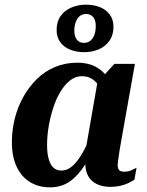

<svg xmlns="http://www.w3.org/2000/svg" viewBox="-20 -793 630 824"><path d="M472 -389 427 -367Q421 -398 407.5 -420Q394 -442 375.5 -454Q357 -466 331 -466Q304 -466 281 -448Q258 -430 239.5 -399.5Q221 -369 208.5 -330.5Q196 -292 189 -251Q182 -210 182 -171Q182 -133 189.5 -108.5Q197 -84 210.5 -72.5Q224 -61 243 -61Q269 -61 291 -80.5Q313 -100 334 -136.5Q355 -173 377 -222L404 -198Q375 -134 345.5 -87Q316 -40 280 -14.5Q244 11 194 11Q146 11 109 -11.5Q72 -34 51.5 -77.5Q31 -121 31 -183Q31 -235 43.5 -284.5Q56 -334 80 -377Q104 -420 138 -453.5Q172 -487 216 -505.5Q260 -524 312 -524Q358 -524 390.5 -506.5Q423 -489 443 -459Q463 -429 472 -389ZM559 -519 495 -159Q492 -141 490 -126.5Q488 -112 486.5 -101.5Q485 -91 485 -84Q485 -69 492 -62.5Q499 -56 513 -56Q530 -56 544 -62.5Q558 -69 566 -73L557 -22Q547 -15 531.5 -7.5Q516 0 496 4.5Q476 9 453 9Q421 9 396.5 -2.5Q372 -14 359 -36.5Q346 -59 346 -92Q346 -101 347.5 -111Q349 -121 352 -135L342 -118L400 -450L410 -452L471 -519ZM350 -733Q334 -733 323 -724.5Q312 -716 305.5 -699.5Q299 -683 299 -661Q299 -636 310 -622.5Q321 -609 341 -609Q356 -609 367.5 -618Q379 -627 385 -643.5Q391 -660 391 -682Q391 -706 380 -719.5Q369 -733 350 -733ZM467 -678Q467 -643 450 -618.5Q433 -594 404.5 -581.5Q376 -569 341 -569Q309 -569 282 -579.5Q255 -590 239 -611.5Q223 -633 223 -664Q223 -700 240 -724Q257 -748 286 -760.5Q315 -773 349 -773Q382 -773 408.5 -762.5Q435 -752 451 -730.5Q467 -709 467 -678Z"/></svg>

Font: Roboto Serif 72pt SemiCondensed SemiBold
Style: Italic
Weight: 600
Width: 4
Italic angle: -10°
Designer: Greg Gazdowicz
Foundry: Commercial Type
Version: Version 1.008